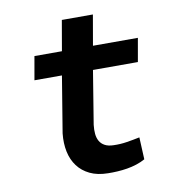

<svg xmlns="http://www.w3.org/2000/svg" viewBox="-77 -727 740 806"><g transform="rotate(-10 293.5 -324.0)"><path d="M372.1 -657.7 349.6 -528.3H541L523.4 -428.2H332L294.9 -200.7Q292.5 -179.7 294.2 -162.1Q295.9 -144.5 303.5 -131.3Q311 -118.2 325.4 -110.4Q339.8 -102.5 362.8 -102.1Q391.1 -101.1 418.9 -105.5Q446.8 -109.9 474.6 -115.7L479 -21.5Q461.4 -11.7 441.7 -5.4Q421.9 1 401.1 4.4Q380.4 7.8 359.4 9Q338.4 10.3 318.8 9.8Q274.4 9.3 242.4 -6.1Q210.4 -21.5 190.7 -47.9Q170.9 -74.2 163.3 -110.1Q155.8 -146 160.2 -188L199.7 -428.2H82.5L100.1 -528.3H217.3L239.7 -657.7Z"/></g></svg>

Font: TypoPRO Roboto Mono
Style: Bold Italic
Weight: 700
Designer: Google
Version: Version 2.000986; 2015; ttfautohint (v1.3)